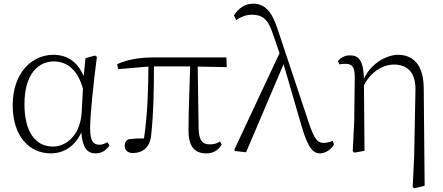

<svg xmlns="http://www.w3.org/2000/svg" viewBox="-20 -820 2410 1044"><path d="M257 14C320 14 386 -19 422 -100C429 -16 454 14 501 14C533 14 559 -4 575 -29L564 -47C550 -39 539 -33 520 -33C488 -33 470 -53 470 -123C470 -194 489 -377 507 -511L497 -518L445 -504L435 -406C400 -488 342 -522 269 -522C161 -522 49 -432 49 -247C49 -81 138 14 257 14ZM431 -337 424 -207C415 -78 335 -23 268 -23C171 -23 113 -106 113 -253C113 -419 189 -486 273 -486C338 -486 401 -448 431 -337Z M1102 14C1140 14 1168 -4 1185 -33L1177 -51C1161 -41 1146 -35 1121 -35C1083 -35 1062 -53 1060 -120L1055 -458L1213 -455L1211 -508H828C737 -508 675 -497 617 -471L623 -444L787 -458C786 -333 783 -205 763 -67C730 -68 703 -66 679 -63C665 -55 658 -45 658 -27C658 -5 673 12 702 12C756 12 796 -19 802 -85C815 -205 817 -332 817 -459H1014C1010 -329 1005 -204 1005 -112C1005 -20 1040 14 1102 14Z M1721 14C1749 14 1782 -8 1796 -35L1789 -54C1771 -46 1751 -43 1739 -43C1706 -43 1688 -65 1657 -159L1489 -663C1458 -760 1417 -800 1357 -800C1313 -800 1278 -777 1252 -736L1264 -711C1290 -728 1317 -740 1350 -740C1405 -740 1438 -717 1464 -635L1500 -531L1254 -6L1258 1L1318 8L1522 -471L1619 -137C1656 -8 1686 14 1721 14Z M2224 198 2233 204 2289 190 2284 -342C2283 -476 2219 -522 2144 -522C2088 -522 1999 -480 1959 -392C1956 -494 1929 -519 1883 -519C1852 -519 1830 -504 1818 -488L1825 -470C1837 -472 1847 -473 1858 -473C1895 -473 1909 -455 1909 -402L1906 -161L1898 2L1907 10L1962 0L1959 -356C1997 -432 2065 -469 2122 -469C2193 -469 2241 -428 2239 -330L2232 30Z"/></svg>

Font: Noto Serif CJK HK ExtraLight
Style: Regular
Weight: 200
Designer: Ryoko NISHIZUKA 西塚涼子 (kana & ideographs); Frank Grießhammer (Latin, Greek & Cyrillic); Wenlong ZHANG 张文龙 (bopomofo); San
Foundry: Adobe
Version: Version 2.001;hotconv 1.1.0;makeotfexe 2.6.0